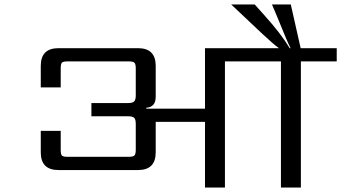

<svg xmlns="http://www.w3.org/2000/svg" viewBox="-20 -837 1523 857"><path d="M1483 -622V-563H1323V0H1234V-563H984V0H895V-293H675V-157Q675 -78 596 -78H241Q162 -78 162 -157V-253H251V-168Q251 -148 256.5 -142.5Q262 -137 282 -137H554Q574 -137 580 -143Q586 -149 586 -168V-284Q586 -304 579 -311Q572 -318 552 -318H388V-377H552Q572 -377 579 -384.5Q586 -392 586 -411V-532Q586 -551 580 -557Q574 -563 554 -563H282Q262 -563 256.5 -557.5Q251 -552 251 -532V-447H162V-543Q162 -622 241 -622H596Q675 -622 675 -543V-405Q675 -359 633 -356V-352H895V-622H1225Q1200 -640 1152 -685L1012 -817H1117L1159 -770Q1235 -686 1273 -622H1277Q1264 -646 1216 -765L1194 -817H1278L1322 -622Z"/></svg>

Font: Sarpanch
Style: Regular
Weight: 400
Designer: Manushi Parikh (Devanagari and Latin), Jyotish Sonowal (Devanagari)
Foundry: Indian Type Foundry
Version: Version 2.004;PS 1.0;hotconv 1.0.78;makeotf.lib2.5.61930; tt